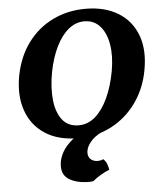

<svg xmlns="http://www.w3.org/2000/svg" viewBox="-61 -737 864 1039"><g transform="rotate(-5 371.0 -217.5)"><path d="M341 9Q234 9 162.5 -38Q91 -85 62.5 -167.5Q34 -250 54 -357Q74 -459 128.5 -532.5Q183 -606 264 -645.5Q345 -685 442 -685Q546 -685 618.5 -641Q691 -597 721.5 -516Q752 -435 731 -324Q713 -227 659 -151.5Q605 -76 524 -33.5Q443 9 341 9ZM352 -60Q402 -60 442 -95Q482 -130 511 -192.5Q540 -255 555 -338Q569 -417 558.5 -480.5Q548 -544 515 -581Q482 -618 430 -618Q383 -618 344 -586Q305 -554 276.5 -496Q248 -438 233 -362Q217 -278 224 -209.5Q231 -141 262.5 -100.5Q294 -60 352 -60ZM382 250Q312 250 270 222.5Q228 195 237 132Q241 104 258 74Q275 44 311.5 13.5Q348 -17 411 -47L502 -24Q450 -7 420.5 22.5Q391 52 386 82Q382 109 396.5 125Q411 141 438 141Q445 141 453 139.5Q461 138 467 134Q480 145 486.5 162Q493 179 495 194Q471 203 446 218Q421 233 404 248Q393 250 382 250Z"/></g></svg>

Font: Vollkorn ExtraBold
Style: Italic
Weight: 800
Italic angle: -11°
Designer: Friedrich Althausen
Foundry: Friedrich Althausen
Version: Version 5.000; ttfautohint (v1.8.3)